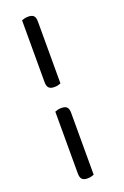

<svg xmlns="http://www.w3.org/2000/svg" viewBox="-165 -732 624 968"><g transform="rotate(-20 146.5 -247.5)"><path d="M162 -642V-310Q155 -307 146.5 -305Q138 -303 127 -303Q108 -303 98.5 -312Q89 -321 89 -343V-675Q97 -678 105 -680Q113 -682 124 -682Q144 -682 153 -673Q162 -664 162 -642ZM162 -152V180Q155 183 146.5 185Q138 187 127 187Q108 187 98.5 178Q89 169 89 147V-185Q97 -188 105 -190Q113 -192 124 -192Q144 -192 153 -183Q162 -174 162 -152Z"/></g></svg>

Font: Baloo Tamma 2
Style: Regular
Weight: 400
Designer: Divya Kowshik, Shuchita Grover and Ek Type
Foundry: Ek Type
Version: Version 1.700